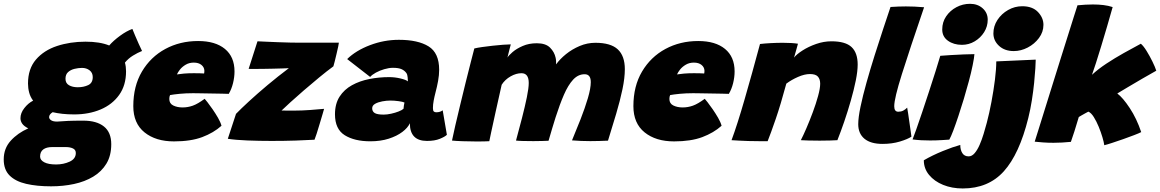

<svg xmlns="http://www.w3.org/2000/svg" viewBox="-86 -752 6235 1032"><path d="M188.5 249.5Q112 249.5 54.8 236.2Q-2.5 223 -34.2 191.5Q-66 160 -66 105Q-66 46 -28.5 4.5Q9 -37 66 -62Q43 -73.5 33.5 -87.2Q24 -101 24 -116.5Q24 -144.5 44.8 -171Q65.5 -197.5 92 -211Q77 -231 70.8 -254.5Q64.5 -278 64.5 -303Q64.5 -382 107.2 -431.8Q150 -481.5 220.5 -504.8Q291 -528 373.5 -528Q451 -528 501 -507.5Q523.5 -533.5 559 -559.5Q594.5 -585.5 625.5 -596.5Q630.5 -584 639.8 -561.8Q649 -539.5 659.5 -516.5Q670 -493.5 677.5 -478Q653.5 -468.5 628.8 -453.2Q604 -438 585.5 -415.5Q591.5 -394 591.5 -368.5Q591.5 -293.5 554.5 -241.8Q517.5 -190 454.5 -163.5Q391.5 -137 313 -137Q278.5 -137 249.5 -140.2Q220.5 -143.5 197 -149Q178 -137 178 -122.5Q178 -113 188.5 -105.8Q199 -98.5 221 -98.5Q251.5 -101 280.2 -102.2Q309 -103.5 362 -103.5Q433.5 -103.5 472.8 -72Q512 -40.5 512 23Q512 84.5 486 127.5Q460 170.5 415 197.5Q370 224.5 311.8 237Q253.5 249.5 188.5 249.5ZM332 -283Q363.5 -283 388 -294.5Q412.5 -306 412.5 -337.5Q412.5 -361 395.5 -374Q378.5 -387 355 -387Q335.5 -387 314.8 -382Q294 -377 280 -364.5Q266 -352 266 -328.5Q266 -304.5 285 -293.8Q304 -283 332 -283ZM215.5 132Q255.5 132 288.5 116.8Q321.5 101.5 321.5 70.5Q321.5 53 306 45.8Q290.5 38.5 268.5 38.5H194Q164 38.5 146.8 51Q129.5 63.5 129.5 89.5Q129.5 108.5 151.8 120.2Q174 132 215.5 132Z M1104.5 -76Q1062 -38 1000.8 -15Q939.5 8 849 8Q751 8 690.8 -40.5Q630.5 -89 630.5 -181.5Q630.5 -289 677 -367.5Q723.5 -446 802.5 -488.8Q881.5 -531.5 979 -531.5Q1071.5 -531.5 1123 -489Q1174.5 -446.5 1174.5 -368Q1174.5 -337.5 1166.5 -305Q1158.5 -272.5 1143.5 -247.5Q1135.5 -248 1108.5 -248.5Q1081.5 -249 1048.2 -249.5Q1015 -250 987.8 -250.5Q960.5 -251 952 -251Q913.5 -251 880.2 -247.8Q847 -244.5 828 -241Q824 -233 824 -220Q824 -195.5 845.2 -185Q866.5 -174.5 895.5 -174.5Q923.5 -174.5 950.2 -184Q977 -193.5 1014 -221Q1016.5 -218.5 1028.8 -203Q1041 -187.5 1056.5 -165Q1072 -142.5 1085.8 -118.8Q1099.5 -95 1104.5 -76ZM865 -352Q879.5 -354.5 902.8 -356.5Q926 -358.5 956.5 -358.5Q974 -358.5 989.2 -358Q1004.5 -357.5 1011 -357Q1012 -361 1012.2 -364.8Q1012.5 -368.5 1012.5 -372Q1012 -390.5 996.8 -403Q981.5 -415.5 955.5 -415.5Q931 -415.5 912 -404.2Q893 -393 881.2 -378Q869.5 -363 865 -352Z M1604.5 -1Q1566 1.5 1503.8 3.5Q1441.5 5.5 1374 5.5Q1307 5.5 1243.5 3Q1180 0.5 1138.5 -6L1182.5 -140Q1208 -166.5 1252.2 -207.2Q1296.5 -248 1352.2 -294.8Q1408 -341.5 1466.5 -385.5Q1456 -385 1432.8 -384.2Q1409.5 -383.5 1381.2 -382.8Q1353 -382 1325.2 -381.8Q1297.5 -381.5 1278 -381.5Q1267.5 -381.5 1260.2 -381.5Q1253 -381.5 1250.5 -382L1298 -530Q1316.5 -529 1345.8 -527.8Q1375 -526.5 1408.2 -525.2Q1441.5 -524 1472.5 -523.2Q1503.5 -522.5 1526 -522.5H1735.5Q1735.5 -518.5 1731.8 -501.5Q1728 -484.5 1723 -462.8Q1718 -441 1713.2 -422.2Q1708.5 -403.5 1706 -395.5Q1670.5 -369.5 1629 -335.2Q1587.5 -301 1547.2 -266.2Q1507 -231.5 1475.2 -202.5Q1443.5 -173.5 1427.5 -158Q1437.5 -157.5 1460.8 -157.5Q1484 -157.5 1495.5 -157.5Q1536 -157.5 1581 -160.8Q1626 -164 1656 -167Q1654.5 -161.5 1647.8 -138.5Q1641 -115.5 1632.2 -86.2Q1623.5 -57 1615.8 -32.8Q1608 -8.5 1604.5 -1Z M1904.5 7.5Q1819.5 7.5 1767 -25.2Q1714.5 -58 1714.5 -137.5Q1714.5 -194 1739.2 -232.5Q1764 -271 1805.8 -294Q1847.5 -317 1899.2 -327.2Q1951 -337.5 2005.5 -337.5Q2036.5 -337.5 2066.8 -330.2Q2097 -323 2106.5 -314.5Q2106.5 -320 2105.2 -335.5Q2104 -351 2098.5 -359Q2089 -372.5 2072.8 -380Q2056.5 -387.5 2026 -387.5Q2004.5 -387.5 1979.8 -380.2Q1955 -373 1934.5 -361.8Q1914 -350.5 1903.5 -338.5L1780 -434.5Q1827 -480.5 1902.5 -509.2Q1978 -538 2058 -538Q2160.5 -538 2217.5 -502.8Q2274.5 -467.5 2274.5 -377Q2274.5 -349 2268.8 -317.2Q2263 -285.5 2255 -255.5Q2249 -232.5 2245 -211Q2241 -189.5 2241 -171Q2241 -157.5 2245.5 -153Q2250 -148.5 2258.5 -148.5Q2270 -148.5 2278.2 -151.2Q2286.5 -154 2293.5 -159L2316 -27.5Q2305.5 -17 2278 -5.8Q2250.5 5.5 2209 5.5Q2117 5.5 2117 -89.5Q2106 -65 2076.5 -42.8Q2047 -20.5 2003.2 -6.5Q1959.5 7.5 1904.5 7.5ZM1976.5 -136Q1994.5 -136 2016.2 -140.8Q2038 -145.5 2056.5 -152.8Q2075 -160 2083 -167.5Q2083 -173 2084.8 -184.2Q2086.5 -195.5 2088 -201Q2080 -205 2057 -208.2Q2034 -211.5 2012 -211.5Q1991.5 -211.5 1968.8 -207.2Q1946 -203 1930.2 -194Q1914.5 -185 1914.5 -170Q1914.5 -153 1928 -144.5Q1941.5 -136 1976.5 -136Z M2343.5 3.5Q2349.5 -26 2361.2 -77.2Q2373 -128.5 2387.8 -189.2Q2402.5 -250 2417.2 -309.8Q2432 -369.5 2444.5 -418Q2457 -466.5 2463.5 -491.5Q2479.5 -495.5 2505.8 -499.2Q2532 -503 2561.8 -506.2Q2591.5 -509.5 2617.8 -511.5Q2644 -513.5 2659.5 -513.5Q2655 -496.5 2649.5 -474.8Q2644 -453 2641.5 -442.5Q2648 -454 2669.2 -472.2Q2690.5 -490.5 2723.8 -505Q2757 -519.5 2799.5 -519.5Q2847 -519.5 2870.5 -496Q2894 -472.5 2900.5 -441.5Q2902.5 -433 2902.8 -423.8Q2903 -414.5 2903 -406Q2923.5 -434.5 2956.2 -461Q2989 -487.5 3029.8 -504.8Q3070.5 -522 3114 -522Q3196.5 -522 3234.5 -486.8Q3272.5 -451.5 3272.5 -380Q3272.5 -333.5 3259.8 -272.5Q3247 -211.5 3226.2 -141.2Q3205.5 -71 3182 4Q3159 5 3134.8 5.8Q3110.5 6.5 3087 6.5Q3062 6.5 3037.2 5.5Q3012.5 4.5 2988.5 2.5Q3011 -51 3034.5 -111Q3058 -171 3073.8 -224.2Q3089.5 -277.5 3089.5 -310.5Q3089.5 -353 3056.5 -353Q3021.5 -353 2994.5 -323.8Q2967.5 -294.5 2945 -242.5Q2922.5 -190.5 2900.5 -122Q2891 -93 2881.8 -61.2Q2872.5 -29.5 2862.5 4.5Q2850.5 5 2828.2 5.8Q2806 6.5 2781 6.5Q2751.5 6.5 2724.8 5.8Q2698 5 2687.5 3.5Q2704 -57 2719.8 -118Q2735.5 -179 2745.8 -229Q2756 -279 2756 -306Q2756 -358.5 2717 -358.5Q2688.5 -358.5 2658.5 -341.5Q2628.5 -324.5 2610.5 -296.5Q2592.5 -217 2577.8 -150Q2563 -83 2554 -41Q2545 1 2544 7Q2537.5 7.5 2516.2 8Q2495 8.5 2479 8.5Q2439 8.5 2399.8 7Q2360.5 5.5 2343.5 3.5Z M3792.5 -76Q3750 -38 3688.8 -15Q3627.5 8 3537 8Q3439 8 3378.8 -40.5Q3318.5 -89 3318.5 -181.5Q3318.5 -289 3365 -367.5Q3411.5 -446 3490.5 -488.8Q3569.5 -531.5 3667 -531.5Q3759.5 -531.5 3811 -489Q3862.5 -446.5 3862.5 -368Q3862.5 -337.5 3854.5 -305Q3846.5 -272.5 3831.5 -247.5Q3823.5 -248 3796.5 -248.5Q3769.5 -249 3736.2 -249.5Q3703 -250 3675.8 -250.5Q3648.5 -251 3640 -251Q3601.5 -251 3568.2 -247.8Q3535 -244.5 3516 -241Q3512 -233 3512 -220Q3512 -195.5 3533.2 -185Q3554.5 -174.5 3583.5 -174.5Q3611.5 -174.5 3638.2 -184Q3665 -193.5 3702 -221Q3704.5 -218.5 3716.8 -203Q3729 -187.5 3744.5 -165Q3760 -142.5 3773.8 -118.8Q3787.5 -95 3792.5 -76ZM3553 -352Q3567.5 -354.5 3590.8 -356.5Q3614 -358.5 3644.5 -358.5Q3662 -358.5 3677.2 -358Q3692.5 -357.5 3699 -357Q3700 -361 3700.2 -364.8Q3700.5 -368.5 3700.5 -372Q3700 -390.5 3684.8 -403Q3669.5 -415.5 3643.5 -415.5Q3619 -415.5 3600 -404.2Q3581 -393 3569.2 -378Q3557.5 -363 3553 -352Z M4040 7Q4021 7 3993.2 6.8Q3965.5 6.5 3937 6Q3915 5 3885.5 3.8Q3856 2.5 3846 1.5Q3877 -82 3916.2 -217.8Q3955.5 -353.5 3999 -515.5Q4023.5 -518.5 4056.5 -520.2Q4089.5 -522 4121.5 -522Q4145 -522 4166.2 -520.8Q4187.5 -519.5 4203 -517Q4201.5 -510.5 4194.5 -486Q4187.5 -461.5 4182 -442.5Q4196 -460.5 4228 -481Q4260 -501.5 4301 -515.8Q4342 -530 4382.5 -530Q4458.5 -530 4491.2 -499Q4524 -468 4524 -405Q4524 -369.5 4513.8 -319Q4503.5 -268.5 4487.2 -211.5Q4471 -154.5 4452 -99Q4433 -43.5 4415 1.5Q4402 2.5 4375.5 3.2Q4349 4 4319.5 4Q4287.5 4 4259 3.2Q4230.5 2.5 4218.5 1.5Q4231 -22.5 4248.5 -63Q4266 -103.5 4283 -149.2Q4300 -195 4311.2 -236Q4322.5 -277 4322.5 -302Q4322.5 -326.5 4310.2 -340.2Q4298 -354 4267.5 -354Q4238.5 -354 4203.2 -338.5Q4168 -323 4140.5 -302.5Q4110 -189.5 4083.5 -112.5Q4057 -35.5 4040 7Z M4813 -17.5Q4793 -4 4750.8 8.8Q4708.5 21.5 4658 21.5Q4594 21.5 4560.5 -6.2Q4527 -34 4527 -84.5Q4527 -119.5 4539.2 -178.2Q4551.5 -237 4571.5 -308.2Q4591.5 -379.5 4615 -454Q4638.5 -528.5 4661 -596.2Q4683.5 -664 4700.5 -714.5Q4745.5 -717.5 4783 -717.5Q4806.5 -717.5 4829.5 -716.5Q4852.5 -715.5 4881 -713Q4803 -485 4761.8 -354Q4720.5 -223 4720.5 -181Q4720.5 -151.5 4742 -151.5Q4757.5 -151.5 4769 -157.5Q4780.5 -163.5 4790 -173.5Q4791.5 -166 4795 -143.5Q4798.5 -121 4802.2 -93.8Q4806 -66.5 4809.2 -44.8Q4812.5 -23 4813 -17.5Z M5084.5 -511Q5040 -511 5009.2 -533Q4978.5 -555 4978.5 -593.5Q4978.5 -633.5 4999.8 -664.5Q5021 -695.5 5055 -713.5Q5089 -731.5 5128 -731.5Q5169 -731.5 5196 -707.2Q5223 -683 5223 -646Q5223 -610 5203.8 -579.2Q5184.5 -548.5 5153 -529.8Q5121.5 -511 5084.5 -511ZM5016.5 -1.5Q5007 -1 4976.8 1Q4946.5 3 4913 3Q4890 3 4866.2 1.8Q4842.5 0.5 4819 -2.5Q4824.5 -15.5 4838.5 -55.2Q4852.5 -95 4870.8 -149.2Q4889 -203.5 4908 -261.5Q4927 -319.5 4943 -370.2Q4959 -421 4968 -452Q4990 -454 5024.8 -456Q5059.5 -458 5094.2 -459.5Q5129 -461 5151.5 -461Q5150.5 -443 5142.2 -402Q5134 -361 5121 -313.5Q5109 -268.5 5094.5 -220.2Q5080 -172 5065.2 -127.8Q5050.5 -83.5 5037.8 -50Q5025 -16.5 5016.5 -1.5Z M5408.5 -718.5Q5463.5 -718.5 5493 -687.5Q5522.5 -656.5 5522.5 -618.5Q5522.5 -580 5498.5 -547.8Q5474.5 -515.5 5438 -496.5Q5401.5 -477.5 5363 -477.5Q5314 -477.5 5283.8 -505.5Q5253.5 -533.5 5253.5 -572.5Q5253.5 -611.5 5275.2 -644.8Q5297 -678 5332.5 -698.2Q5368 -718.5 5408.5 -718.5ZM5441 -117.5Q5393 76 5309.8 168.5Q5226.5 261 5088.5 261Q5031 261 4983.5 241.8Q4936 222.5 4907.8 188.2Q4879.5 154 4879.5 109.5Q4926 82.5 4981.2 60Q5036.5 37.5 5075.5 27Q5075.5 53.5 5086.5 71Q5097.5 88.5 5120.5 88.5Q5138 88.5 5152.8 71.2Q5167.5 54 5179.5 26.5Q5191.5 -1 5201 -32.5Q5210.5 -64 5218 -92Q5231.5 -143 5243 -204.2Q5254.5 -265.5 5261.8 -323.5Q5269 -381.5 5269 -422L5481 -431.5Q5481 -418 5479 -384.8Q5477 -351.5 5472.5 -306.8Q5468 -262 5460.2 -212.8Q5452.5 -163.5 5441 -117.5Z M5849.5 28.5Q5847.5 12.5 5839.5 -14.5Q5831.5 -41.5 5819.5 -70.8Q5807.5 -100 5793.2 -122.8Q5779 -145.5 5764 -152Q5758 -149 5746.8 -142.8Q5735.5 -136.5 5725.5 -130.8Q5715.5 -125 5712.5 -123Q5700 -80 5688.8 -45.5Q5677.5 -11 5670 10.5Q5645.5 13 5622 14.2Q5598.5 15.5 5576.5 15.5Q5546 15.5 5520 13.5Q5494 11.5 5475.5 9.5Q5484.5 -19 5499.8 -67.8Q5515 -116.5 5534.2 -178.2Q5553.5 -240 5574.5 -307.5Q5595.5 -375 5616.2 -440.8Q5637 -506.5 5655 -564Q5673 -621.5 5686.2 -663.2Q5699.5 -705 5705.5 -723.5Q5727 -725.5 5747.8 -726.8Q5768.5 -728 5788.5 -728Q5818 -728 5845 -724.8Q5872 -721.5 5894.5 -714Q5880.5 -664 5864.5 -609.5Q5848.5 -555 5833 -504Q5817.5 -453 5804.5 -412.5Q5791.5 -372 5783.5 -350Q5815.5 -380 5860.5 -409.8Q5905.5 -439.5 5954.2 -466.8Q6003 -494 6046 -517Q6060 -505.5 6077 -478Q6094 -450.5 6108.5 -420.8Q6123 -391 6129 -372Q6095 -353 6053.2 -328.8Q6011.5 -304.5 5975 -282.8Q5938.5 -261 5919.5 -249.5Q5949.5 -227 5986.5 -171Q6023.5 -115 6048 -42Q6037 -36 6010.2 -25.8Q5983.5 -15.5 5951.5 -4.2Q5919.5 7 5891.2 16.2Q5863 25.5 5849.5 28.5Z"/></svg>

Font: Grandstander Black
Style: Italic
Weight: 900
Italic angle: -15°
Designer: Tyler Finck
Foundry: Etcetera Type Co
Version: Version 1.200; ttfautohint (v1.8.3)